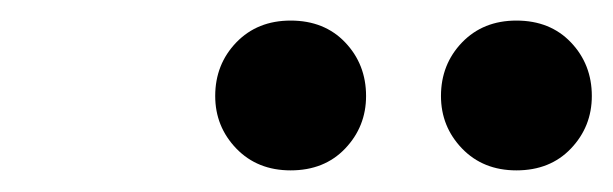

<svg xmlns="http://www.w3.org/2000/svg" viewBox="-20 -678 581 182"><path d="M255.5 -516.5Q224 -516.5 204 -537.2Q184 -558 184 -587Q184 -617 204 -637.8Q224 -658.5 255.5 -658.5Q287.5 -658.5 307.2 -637.8Q327 -617 327 -587Q327 -558 307.2 -537.2Q287.5 -516.5 255.5 -516.5ZM469.5 -516.5Q438 -516.5 418 -537.2Q398 -558 398 -587Q398 -617 418 -637.8Q438 -658.5 469.5 -658.5Q501.5 -658.5 521.2 -637.8Q541 -617 541 -587Q541 -558 521.2 -537.2Q501.5 -516.5 469.5 -516.5Z"/></svg>

Font: Newsreader Text ExtraBold
Style: Italic
Weight: 800
Italic angle: -17°
Designer: Hugues Gentile
Foundry: Production Type
Version: Version 1.001